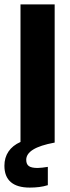

<svg xmlns="http://www.w3.org/2000/svg" viewBox="-45 -647 316 871"><path d="M203 0H202Q137 12 105.5 31.5Q74 51 74 78Q74 98 86 106.5Q98 115 126 115Q135 115 147 113.5Q159 112 172 110V193Q153 199 132.5 201.5Q112 204 90 204Q33 204 4 179Q-25 154 -25 105Q-25 68 -6.5 40.5Q12 13 48 -3V-627H203Z"/></svg>

Font: Blinker
Style: Bold
Weight: 700
Designer: Juergen Huber
Foundry: supertype
Version: Version 1.015;PS 1.15;hotconv 1.0.88;makeotf.lib2.5.647800; 